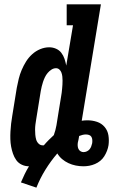

<svg xmlns="http://www.w3.org/2000/svg" viewBox="-20 -755 540 881"><path d="M147 106 76 82Q84 63 93 44.5Q102 26 113 8Q95 8 79.5 0.5Q64 -7 54.5 -20.5Q45 -34 39.5 -50Q34 -66 31 -82.5Q28 -99 27.5 -116.5Q27 -134 28 -152Q29 -170 31 -187.5Q33 -205 36 -222L57 -352Q61 -373 66 -393.5Q71 -414 79.5 -434Q88 -454 99.5 -472.5Q111 -491 127.5 -506Q144 -521 164.5 -529.5Q185 -538 206 -538Q222 -538 237 -531.5Q252 -525 261.5 -512.5Q271 -500 276 -485Q281 -470 284 -454L315 -639H286V-735H443L355 -201Q361 -202 368 -202.5Q375 -203 381 -203Q404 -203 425 -196Q446 -189 460 -172.5Q474 -156 477.5 -134Q481 -112 478 -89Q476 -76 471 -63Q466 -50 458.5 -38Q451 -26 440 -17Q429 -8 416 -2.5Q403 3 390 5.5Q377 8 363 8Q345 8 327.5 4.5Q310 1 294 -6.5Q278 -14 265 -25Q252 -36 243 -51Q213 -16 188.5 23.5Q164 63 147 106ZM177 -88Q178 -88 179 -88Q180 -88 181 -88Q192 -101 203.5 -112.5Q215 -124 227 -135Q231 -146 234 -157.5Q237 -169 239 -180Q244 -213 249.5 -245.5Q255 -278 260 -310Q262 -320 263 -329Q264 -338 265 -347.5Q266 -357 266.5 -366.5Q267 -376 267 -385.5Q267 -395 266 -404Q265 -413 262 -421.5Q259 -430 252.5 -436Q246 -442 237 -442Q226 -442 216 -435.5Q206 -429 198.5 -420Q191 -411 186 -400.5Q181 -390 177.5 -379.5Q174 -369 171.5 -358.5Q169 -348 167 -337L146 -207Q144 -195 142.5 -183.5Q141 -172 141 -160Q141 -148 142 -136.5Q143 -125 146 -114.5Q149 -104 157 -96Q165 -88 177 -88ZM363 -57Q371 -57 378.5 -60.5Q386 -64 391 -70Q396 -76 398.5 -83Q401 -90 403 -98Q404 -105 403.5 -113Q403 -121 399.5 -127Q396 -133 389 -135.5Q382 -138 374 -138Q366 -138 358.5 -136Q351 -134 343 -131V-130Q342 -123 340.5 -115.5Q339 -108 337 -100Q336 -93 336.5 -85.5Q337 -78 340 -71.5Q343 -65 349.5 -61Q356 -57 363 -57Z"/></svg>

Font: Iosevka Slab
Style: Bold Italic
Weight: 700
Italic angle: -9°
Monospace: yes
Designer: Belleve Invis
Foundry: Belleve Invis
Version: Version 11.1.0; ttfautohint (v1.8.3)